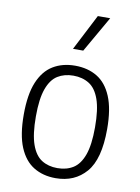

<svg xmlns="http://www.w3.org/2000/svg" viewBox="-90 -869 687 940"><g transform="rotate(10 253.0 -399.0)"><path d="M252.5 9.5Q190 9.5 143.5 -18.8Q97 -47 71.2 -108.5Q45.5 -170 45.5 -270.5Q45.5 -370.5 71 -431.8Q96.5 -493 143 -521.2Q189.5 -549.5 252.5 -549.5Q315.5 -549.5 362 -521.5Q408.5 -493.5 434.2 -432Q460 -370.5 460 -270.5Q460 -121 403.5 -55.8Q347 9.5 252.5 9.5ZM252.5 -40.5Q298 -40.5 331 -61.2Q364 -82 382 -131.8Q400 -181.5 400 -269Q400 -357.5 382 -408Q364 -458.5 330.8 -479.2Q297.5 -500 252.5 -500Q207.5 -500 174.5 -479.5Q141.5 -459 123.5 -409.2Q105.5 -359.5 105.5 -272Q105.5 -183 123.5 -132.5Q141.5 -82 174.5 -61.2Q207.5 -40.5 252.5 -40.5ZM227 -629 319 -808H380.5L278 -629Z"/></g></svg>

Font: Encode Sans SemiCondensed SemiCondensed Light
Style: Regular
Weight: 300
Width: 4
Designer: Multiple Designers
Foundry: Impallari Type
Version: Version 3.000; ttfautohint (v1.8.3) -l 8 -r 50 -G 200 -x 14 